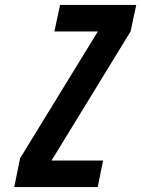

<svg xmlns="http://www.w3.org/2000/svg" viewBox="-20 -755 570 775"><path d="M37.5 0H374.5L396 -107H188L507 -628L530 -735H222.5L199.5 -628H375L61 -116Z"/></svg>

Font: League Gothic SemiExpanded Italic
Style: Regular
Weight: 400
Width: 6
Designer: The League of Moveable Type
Version: Version 1.600; ttfautohint (v1.8.3)